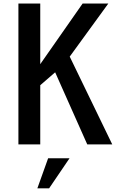

<svg xmlns="http://www.w3.org/2000/svg" viewBox="-20 -804 655 1069"><path d="M287.1 -401.4 204.1 -329.6V0H82.5V-784.2H204.1V-446.8L439.9 -784.2H583L368.2 -488.8L605 0H465.8ZM248 77.1H367.2L253.4 244.6H188Z"/></svg>

Font: Decalotype Medium
Style: Regular
Weight: 500
Designer: Alfredo Marco Pradil
Foundry: Alfredo Marco Pradil
Version: Version 1.0